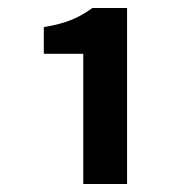

<svg xmlns="http://www.w3.org/2000/svg" viewBox="-20 -894 464 482"><path d="M189 -432V-759H90V-826Q132 -833 159 -844Q186 -855 212 -874H299V-432Z"/></svg>

Font: Source Han Sans CN Bold
Style: Bold
Weight: 700
Designer: Ryoko NISHIZUKA 西塚涼子 (kana & ideographs); Paul D. Hunt (Latin, Greek & Cyrillic); Wenlong ZHANG 张文龙 (bopomofo); Sandoll 
Foundry: Adobe Systems Incorporated
Version: Version 1.00;May 30, 2023;FontCreator 11.5.0.2422 32-bit